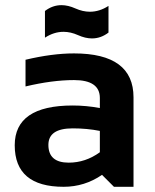

<svg xmlns="http://www.w3.org/2000/svg" viewBox="-20 -718 594 738"><path d="M36.6 -159.7Q36.6 -312.5 259.3 -312.5Q311.5 -312.5 363.8 -302.7V-341.3Q363.8 -410.2 264.6 -410.2Q180.7 -410.2 78.1 -385.7V-488.3Q180.7 -512.7 264.6 -512.7Q493.2 -512.7 493.2 -343.8V0H418L372.1 -45.9Q305.2 0 224.6 0Q36.6 0 36.6 -159.7ZM259.3 -224.6Q166 -224.6 166 -161.1Q166 -92.8 244.1 -92.8Q308.6 -92.8 363.8 -132.8V-214.8Q314.9 -224.6 259.3 -224.6ZM152.8 -675.8Q182.1 -698.2 216.3 -698.2Q241.7 -698.2 270 -685.5Q298.3 -672.9 325.7 -672.9Q362.3 -672.9 397 -695.3V-592.8Q367.7 -570.3 333.5 -570.3Q308.1 -570.3 279.8 -583Q251.5 -595.7 224.1 -595.7Q187.5 -595.7 152.8 -573.2Z"/></svg>

Font: SansationBold
Style: Bold
Weight: 700
Designer: Bernd Montag
Version: Version 1.301